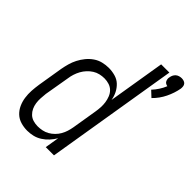

<svg xmlns="http://www.w3.org/2000/svg" viewBox="-215 -879 1007 1007"><g transform="rotate(45 288.0 -376.0)"><path d="M502 -574 470 -604Q485 -620 497 -638.5Q509 -657 517 -677Q510 -678 504 -681.5Q498 -685 495 -691Q492 -697 491 -704Q490 -711 492 -718Q493 -726 497 -734.5Q501 -743 508 -749Q515 -755 524 -757.5Q533 -760 541 -760Q549 -760 557 -757.5Q565 -755 570 -749Q575 -743 576 -734.5Q577 -726 576 -718Q569 -679 550.5 -641Q532 -603 502 -574ZM162 8Q137 8 113.5 1Q90 -6 73 -22Q56 -38 46 -60Q36 -82 32.5 -106.5Q29 -131 30.5 -156Q32 -181 36 -207L59 -347Q63 -369 69 -390.5Q75 -412 85.5 -432.5Q96 -453 111 -471.5Q126 -490 145.5 -503.5Q165 -517 187.5 -522.5Q210 -528 232 -528Q256 -528 279.5 -521.5Q303 -515 319.5 -499.5Q336 -484 346.5 -463.5Q357 -443 361 -419L413 -735H474L353 0H292L305 -79Q294 -60 278.5 -43Q263 -26 244 -14Q225 -2 204 3Q183 8 162 8ZM185 -47Q201 -47 218 -50.5Q235 -54 250 -62.5Q265 -71 278 -84Q291 -97 299.5 -112Q308 -127 313 -143Q318 -159 321 -176L344 -316Q347 -334 348 -352Q349 -370 346.5 -387.5Q344 -405 337.5 -421.5Q331 -438 319 -450Q307 -462 290 -467.5Q273 -473 255 -473Q238 -473 221 -469Q204 -465 189 -455.5Q174 -446 161.5 -432.5Q149 -419 140.5 -403.5Q132 -388 126.5 -371Q121 -354 119 -338L95 -198Q93 -180 92 -162Q91 -144 93.5 -127Q96 -110 103 -95Q110 -80 122 -68.5Q134 -57 150.5 -52Q167 -47 185 -47Z"/></g></svg>

Font: Iosevka Light Oblique
Style: Regular
Weight: 300
Italic angle: -9°
Monospace: yes
Designer: Belleve Invis
Foundry: Belleve Invis
Version: Version 32.5.0; ttfautohint (v1.8.4)